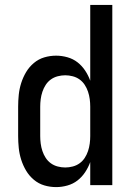

<svg xmlns="http://www.w3.org/2000/svg" viewBox="-20 -755 540 783"><path d="M209 8Q184 8 160.5 1Q137 -6 118 -22Q99 -38 86.5 -59Q74 -80 66.5 -103.5Q59 -127 56.5 -151.5Q54 -176 54 -200V-320Q54 -344 56.5 -368.5Q59 -393 66.5 -416.5Q74 -440 86.5 -461Q99 -482 118 -498Q137 -514 160.5 -521Q184 -528 209 -528Q232 -528 255 -521.5Q278 -515 296 -501Q314 -487 327 -467.5Q340 -448 348 -426V-735H438V0H348V-94Q340 -72 327 -52.5Q314 -33 296 -19Q278 -5 255 1.5Q232 8 209 8ZM246 -72Q261 -72 276.5 -76Q292 -80 304.5 -89Q317 -98 325.5 -111Q334 -124 339 -139Q344 -154 346 -169.5Q348 -185 348 -200V-320Q348 -335 346 -350.5Q344 -366 339 -381Q334 -396 325.5 -409Q317 -422 304.5 -431Q292 -440 276.5 -444Q261 -448 246 -448Q231 -448 215.5 -444Q200 -440 187.5 -431Q175 -422 166.5 -409Q158 -396 153 -381Q148 -366 146 -350.5Q144 -335 144 -320V-200Q144 -185 146 -169.5Q148 -154 153 -139Q158 -124 166.5 -111Q175 -98 187.5 -89Q200 -80 215.5 -76Q231 -72 246 -72Z"/></svg>

Font: Iosevka Medium
Style: Regular
Weight: 500
Monospace: yes
Designer: Belleve Invis
Foundry: Belleve Invis
Version: Version 32.5.0; ttfautohint (v1.8.4)